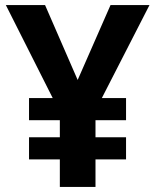

<svg xmlns="http://www.w3.org/2000/svg" viewBox="-20 -734 612 754"><path d="M285 -420 414 -714H567L380 -349H475V-262H355V-195H475V-108H355V0H215V-108H94V-195H215V-262H94V-349H187L3 -714H157Z"/></svg>

Font: Noto IKEA Latin
Style: Bold
Weight: 700
Designer: Monotype Design Team
Foundry: Monotype Imaging Inc.
Version: Version 1.0